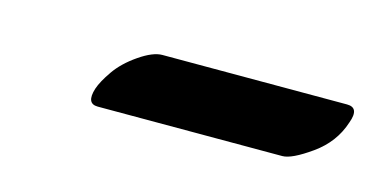

<svg xmlns="http://www.w3.org/2000/svg" viewBox="-28 -754 430 219"><g transform="rotate(15 187.0 -644.0)"><path d="M82 -625Q85 -634 94 -647Q103 -660 119 -671Q135 -682 146 -682H364Q379 -682 372 -663Q364 -638 341.5 -622Q319 -606 308 -606H90Q76 -606 82 -625Z"/></g></svg>

Font: Kavivanar
Style: Regular
Weight: 400
Designer: Tharique Azeez
Foundry: Tharique Azeez
Version: Version 1.88